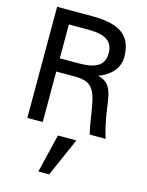

<svg xmlns="http://www.w3.org/2000/svg" viewBox="-147 -810 921 1205"><g transform="rotate(15 313.5 -207.5)"><path d="M296 -634C409 -634 458 -600 458 -524C458 -448 408 -414 296 -414H170V-634ZM290 -328C391 -328 424 -293 444 -173L449 -143C459 -80 466 -35 475 0H579C566 -36 552 -98 543 -155L534 -215C524 -284 514 -354 430 -370C511 -399 559 -456 559 -525C559 -663 481 -722 299 -722H70V0H170V-328ZM284 57 224 307H294L404 57Z"/></g></svg>

Font: Perun
Style: Regular
Weight: 400
Foundry: Copyright (c) Stefan Peev, Context Ltd, 2016
Version: Version 1.089